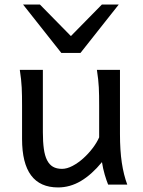

<svg xmlns="http://www.w3.org/2000/svg" viewBox="-20 -801 619 833"><path d="M449.2 0Q445.8 -8.3 441.9 -19.5Q438 -30.8 434.3 -43.5Q430.7 -56.2 427.5 -70.1Q424.3 -84 422.4 -97.7Q377.9 -43.5 330.8 -15.6Q283.7 12.2 231.9 12.2Q75.7 12.2 75.7 -197.8V-341.8Q75.7 -365.2 75.4 -384.3Q75.2 -403.3 74.2 -421.1Q73.2 -439 71.3 -457.5Q69.3 -476.1 65.9 -498H166V-227.1Q166 -185.5 170.2 -155.5Q174.3 -125.5 184.1 -106.2Q193.8 -86.9 209.7 -77.6Q225.6 -68.4 249 -68.4Q270.5 -68.4 294.9 -81.3Q319.3 -94.2 341.6 -114.3Q363.8 -134.3 382.1 -158.4Q400.4 -182.6 410.2 -205.1V-341.8Q410.2 -365.7 409.9 -385Q409.7 -404.3 408.7 -421.9Q407.7 -439.5 405.8 -457.5Q403.8 -475.6 400.4 -498H500.5V-219.7Q500.5 -148.4 508.5 -95Q516.6 -41.5 532.2 0ZM153.3 -781.2 287.6 -644.5 421.9 -781.2H495.1L329.1 -571.3H246.1L80.1 -781.2Z"/></svg>

Font: Andika Compact
Style: Regular
Weight: 400
Designer: Victor Gaultney, Annie Olsen, Julie Remington, Don Collingsworth, Eric Hays, Becca Hirsbrunner
Foundry: SIL International
Version: Version 5.000 ; LnSpcTght